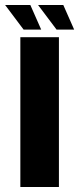

<svg xmlns="http://www.w3.org/2000/svg" viewBox="-74 -749 316 769"><path d="M7.5 0V-600H162V0ZM152.5 -630.5 78.5 -729H179.5L223 -630.5ZM20.5 -630.5 -53.5 -729H47.5L91 -630.5Z"/></svg>

Font: Anybody UltraCondensed ExtraBold
Style: Regular
Weight: 800
Width: 1
Designer: Tyler Finck
Foundry: Etcetera Type Company
Version: Version 1.010; ttfautohint (v1.8.3) -l 8 -r 50 -G 200 -x 14 